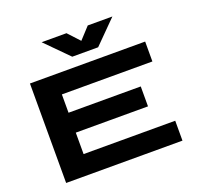

<svg xmlns="http://www.w3.org/2000/svg" viewBox="-154 -1100 1317 1270"><g transform="rotate(-20 504.5 -465.0)"><path d="M100.1 -700.2H911.1V-560.1H273.9V-431.2H782.2V-291H273.9V-140.1H918.9V0H100.1ZM266.1 -930.2H440.9L516.1 -849.1L590.8 -930.2H764.2L606 -771H423.8Z"/></g></svg>

Font: Messapia Bold
Style: Regular
Weight: 400
Designer: Luca Marsano
Foundry: Collletttivo
Version: Version 1.000;FEAKit 1.0